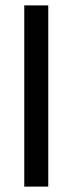

<svg xmlns="http://www.w3.org/2000/svg" viewBox="-20 -692 269 712"><path d="M159 -672H70V0H159Z"/></svg>

Font: Anek Odia Medium Medium
Style: Regular
Weight: 500
Version: Version 1.003